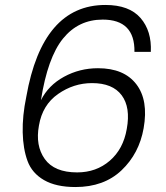

<svg xmlns="http://www.w3.org/2000/svg" viewBox="-20 -751 669 774"><path d="M588 -542H522Q524 -672 394 -672Q296 -672 234 -595.5Q172 -519 145 -347Q175 -407 238 -441.5Q301 -476 375 -476Q480 -476 529.5 -411.5Q579 -347 559 -234Q541 -132 470 -64.5Q399 3 284 3Q206 3 157.5 -25Q109 -53 91 -102Q73 -151 71.5 -217.5Q70 -284 86 -361Q151 -731 405 -731Q501 -731 546.5 -678.5Q592 -626 588 -542ZM351 -416Q277 -416 214 -372Q151 -328 137 -245Q122 -164 160.5 -110Q199 -56 291 -56Q368 -56 422.5 -103Q477 -150 491 -231Q507 -318 470.5 -367Q434 -416 351 -416Z"/></svg>

Font: Poppins Light
Style: Italic
Weight: 300
Italic angle: -10°
Designer: Ninad Kale (Devanagari), Jonny Pinhorn (Latin)
Foundry: Indian Type Foundry
Version: Version 3.200;PS 1.000;hotconv 16.6.54;makeotf.lib2.5.65590